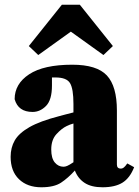

<svg xmlns="http://www.w3.org/2000/svg" viewBox="-20 -777 588 813"><path d="M414 16Q367 16 338.5 -2.5Q310 -21 297 -55Q268 -23 238.5 -3.5Q209 16 155 16Q96 16 60.5 -18Q25 -52 25 -113Q25 -152 42.5 -182.5Q60 -213 104.5 -238.5Q149 -264 230 -285Q242 -288 258 -292.5Q274 -297 291 -301V-337Q291 -401 276.5 -425Q262 -449 215 -449Q211 -449 207.5 -449Q204 -449 200 -449V-415Q200 -354 175 -328.5Q150 -303 118 -303Q57 -303 42 -357Q42 -422 103.5 -462.5Q165 -503 286 -503Q390 -503 432.5 -457.5Q475 -412 475 -309V-80Q475 -63 492 -63Q498 -63 504 -67.5Q510 -72 519 -85L548 -69Q530 -23 498.5 -3.5Q467 16 414 16ZM197 -144Q197 -107 212 -89Q227 -71 249 -71Q256 -71 264.5 -74.5Q273 -78 291 -90V-254Q276 -250 262 -243Q241 -233 219 -209Q197 -185 197 -144ZM418 -544 280 -643 142 -544 102 -582 242 -757H318L458 -582Z"/></svg>

Font: Source Serif Pro Black
Style: Regular
Weight: 900
Designer: Frank Grießhammer
Foundry: Adobe Systems Incorporated
Version: Version 3.001;hotconv 1.0.111;makeotfexe 2.5.65597